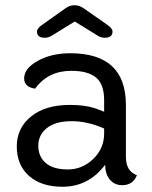

<svg xmlns="http://www.w3.org/2000/svg" viewBox="-20 -704 578 732"><path d="M248 -501Q460 -501 460 -304V-106Q460 -51 502 -36Q487 2 446 2Q416 2 398.5 -19.5Q381 -41 381 -76Q318 8 218 8Q137 8 90.5 -33.5Q44 -75 44 -145.5Q44 -216 98.5 -260Q153 -304 246 -304Q302 -304 340 -292Q371 -281 377 -278V-322Q377 -383 346 -408.5Q315 -434 252 -434Q163 -434 114 -366Q72 -372 72 -405Q72 -443 124 -472Q176 -501 248 -501ZM377 -214Q314 -242 253 -242Q192 -242 159 -216Q126 -190 126 -148.5Q126 -107 154.5 -82.5Q183 -58 238.5 -58Q294 -58 335.5 -98Q377 -138 377 -195ZM151 -560Q121 -560 121 -584Q121 -596 143 -611L232 -674Q246 -684 264 -684Q282 -684 298 -673L387 -611Q409 -596 409 -584Q409 -560 379 -560Q365 -560 351 -569L265 -622L179 -569Q165 -560 151 -560Z"/></svg>

Font: Merge One
Style: Regular
Weight: 400
Designer: Kosal Sen
Foundry: Philatype
Version: Version 1.001